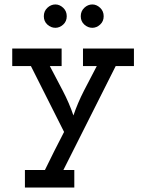

<svg xmlns="http://www.w3.org/2000/svg" viewBox="-20 -593 657 863"><path d="M314 250H92V171H182Q203 128 224.5 85Q246 42 268 0Q230 -75 193.5 -148Q157 -221 119 -296H35V-375H257V-296H204Q233 -241 262 -185.5Q291 -130 310 -74Q329 -130 357.5 -185.5Q386 -241 415 -296H353V-375H582V-296H500Q441 -178 382.5 -62.5Q324 53 265 171H314ZM280 -520Q280 -497 264 -482.5Q248 -468 229 -468Q209 -468 193 -482.5Q177 -497 177 -520Q177 -543 193 -558Q209 -573 229 -573Q248 -573 264 -558Q280 -543 280 -520ZM446 -520Q446 -497 430 -482.5Q414 -468 395 -468Q375 -468 359 -482.5Q343 -497 343 -520Q343 -543 359 -558Q375 -573 395 -573Q414 -573 430 -558Q446 -543 446 -520Z"/></svg>

Font: Josefin Slab
Style: Bold
Weight: 700
Designer: Santiago Orozco
Foundry: Typemade
Version: Version 2.000